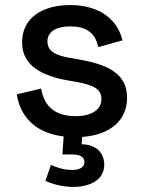

<svg xmlns="http://www.w3.org/2000/svg" viewBox="-20 -527 565 757"><path d="M269 210C333 210 391 183 391 123C391 70 353 42 302 42L304 13C412 5 481 -50 481 -142C481 -242 396 -274 289 -293L254 -299C200 -309 167 -324 167 -364C167 -401 200 -423 257 -423C315 -423 356 -401 367 -341L463 -368C442 -454 368 -507 257 -507C142 -507 67 -453 67 -360C67 -267 147 -228 247 -210L282 -204C346 -192 380 -177 380 -137C380 -96 343 -69 278 -69C212 -69 156 -95 142 -178L46 -155C62 -56 131 -1 231 11L226 82H263C296 82 313 92 313 112C313 133 293 143 265 143C231 143 205 134 181 123L159 186C187 199 227 210 269 210Z"/></svg>

Font: Meta Space Medium
Style: Regular
Weight: 500
Designer: Meta Pool / Florian Karsten
Foundry: Meta Pool / Florian Karsten
Version: Version 2.000;Glyphs 3.1.1 (3137)